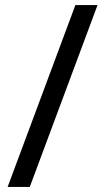

<svg xmlns="http://www.w3.org/2000/svg" viewBox="-20 -734 413 754"><path d="M10 0 276 -714H363L97 0Z"/></svg>

Font: Noto Sans Khmer
Style: Regular
Weight: 400
Designer: Danh Hong and the Monotype Design Team
Foundry: Monotype Imaging Inc.
Version: Version 2.003